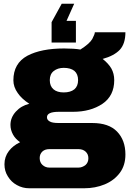

<svg xmlns="http://www.w3.org/2000/svg" viewBox="-20 -800 697 1030"><path d="M256.8 -681.2 311 -779.8H377.9L336.9 -688H387.2V-571.8H256.8ZM652.8 -627Q652.8 -565.9 623 -533.2Q591.8 -500.5 530.8 -483.9Q561.5 -459.5 577.1 -433.1Q592.8 -405.3 592.8 -370.1Q592.8 -286.1 529.8 -243.2Q465.8 -200.2 371.1 -200.2H294.9Q231.9 -200.2 231.9 -170.9Q231.9 -156.7 246.1 -148.9Q259.3 -140.1 294.9 -140.1H475.1Q563.5 -140.1 607.9 -94.2Q652.8 -47.9 652.8 28.8Q652.8 86.9 623 127Q592.3 168 542 189Q491.2 210 431.2 210H137.2Q101.1 210 70.8 192.9Q40.5 176.8 22 146Q3.9 117.7 3.9 81.1Q3.9 41 27.8 9.8Q50.3 -19.5 87.9 -37.1Q62.5 -54.7 49.8 -78.1Q36.1 -103 36.1 -129.9Q36.1 -169.4 64.9 -201.2Q93.8 -232.9 137.2 -243.2Q96.2 -270 75.2 -300.8Q51.8 -333.5 51.8 -369.1Q51.8 -460.4 127 -501Q200.7 -540 324.2 -540Q377.9 -540 411.1 -534.2Q460.4 -565.4 475.1 -590.8Q488.8 -617.2 488.8 -627ZM321.8 -436Q289.6 -436 268.1 -418.9Q247.1 -402.3 247.1 -370.1Q247.1 -337.9 267.1 -320.8Q286.6 -304.2 321.8 -304.2Q357.9 -304.2 378.9 -320.8Q398.9 -337.9 398.9 -370.1Q398.9 -402.8 378.9 -419.9Q358.4 -436 321.8 -436ZM245.1 0Q221.7 0 208 12.2Q192.9 25.9 192.9 47.9Q192.9 71.3 208 85Q223.6 99.1 245.1 99.1H400.9Q420.9 99.1 439 85Q454.1 71.3 454.1 48.8Q454.1 26.9 439 13.2Q424.3 0 400.9 0Z"/></svg>

Font: Archivo-RBTV
Style: Regular
Weight: 500
Designer: Hector Gatti
Foundry: Hector Gatti
Version: ""